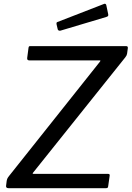

<svg xmlns="http://www.w3.org/2000/svg" viewBox="-20 -983 688 1003"><path d="M24.8 0Q17.8 0 14.3 -3Q10.8 -5.9 11.8 -13L14.9 -37.6Q16.2 -45.1 18.5 -50.3Q20.9 -55.6 27.3 -63.7L501.6 -660.2Q504.9 -664.6 504.6 -666.1Q504.3 -667.6 499.1 -667.6H132.6Q119.9 -667.6 122.2 -681.7L129.1 -734.2Q130.3 -739.2 131.9 -740.6Q133.4 -742 137.8 -742H639.5Q649.2 -742 647.7 -730.9L644 -703.4Q643 -697.5 641.3 -694Q639.7 -690.5 634.7 -683.7L153.8 -82.2Q146.9 -74.7 155 -74.7H543.8Q549 -74.7 551.3 -72.7Q553.5 -70.8 553 -65.6L544.9 -8.8Q543.9 -4.1 542 -2.1Q540.2 0 533.7 0H24.8ZM535.4 -955.4 545 -909.9Q546.3 -904 544.9 -900.4Q543.5 -896.8 535 -894.3L296.2 -823Q289.7 -821.5 285.6 -824.2Q281.5 -827 280.9 -832.6L275.6 -855.3Q273.7 -865.8 279.1 -867.6L523.9 -962.7Q527.2 -964.3 530.9 -962.5Q534.6 -960.7 535.4 -955.4Z"/></svg>

Font: Libre Franklin Thin
Style: Italic
Weight: 100
Italic angle: -8°
Designer: Pablo Impallari, Rodrigo Fuenzalida, Nhung Nguyen
Foundry: Impallari Type
Version: Version 3.000